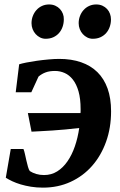

<svg xmlns="http://www.w3.org/2000/svg" viewBox="-20 -840 546 871"><path d="M400.9 -664.1Q387.7 -664.1 376 -669.9Q364.3 -675.8 355.5 -685.5Q346.7 -695.3 341.8 -708Q336.9 -720.7 336.9 -734.4Q336.9 -752 342.8 -767.3Q348.6 -782.7 359.1 -794.4Q369.6 -806.2 384.3 -813Q398.9 -819.8 416.5 -819.8Q432.1 -819.8 444.6 -814.2Q457 -808.6 465.8 -799.1Q474.6 -789.6 479 -777.3Q483.4 -765.1 483.4 -752Q483.4 -734.4 477.8 -718.3Q472.2 -702.1 461.7 -690.2Q451.2 -678.2 435.8 -671.1Q420.4 -664.1 400.9 -664.1ZM187 -664.1Q173.8 -664.1 162.1 -669.9Q150.4 -675.8 141.6 -685.5Q132.8 -695.3 127.9 -708Q123 -720.7 123 -734.4Q123 -752 128.9 -767.3Q134.8 -782.7 145.3 -794.4Q155.8 -806.2 170.4 -813Q185.1 -819.8 202.6 -819.8Q218.3 -819.8 230.7 -814.2Q243.2 -808.6 252 -799.1Q260.7 -789.6 265.4 -777.3Q270 -765.1 269.5 -752Q269.5 -734.4 263.9 -718.3Q258.3 -702.1 247.8 -690.2Q237.3 -678.2 221.9 -671.1Q206.5 -664.1 187 -664.1ZM28.8 -164.1H86.4Q89.8 -156.2 93 -141.8Q96.2 -127.4 99.6 -112.1Q103 -96.7 106.9 -83.3Q110.8 -69.8 115.2 -64Q127.9 -55.7 144.3 -50.8Q160.6 -45.9 179.7 -45.9Q212.9 -45.9 239.5 -62.5Q266.1 -79.1 286.1 -108.2Q306.2 -137.2 319.6 -176Q333 -214.8 339.4 -259.3Q308.1 -255.4 277.1 -252.7Q246.1 -250 217.8 -248Q189.5 -246.1 165 -244.9Q140.6 -243.7 123 -242.7L106.4 -327.1H345.2Q345.7 -331.5 345.7 -335.9Q345.7 -340.3 345.7 -344.7Q345.7 -392.6 336.2 -425.5Q326.7 -458.5 310.5 -479Q294.4 -499.5 273.4 -508.8Q252.4 -518.1 229.5 -518.1Q204.6 -518.1 187.3 -511.7Q169.9 -505.4 154.8 -492.7L122.1 -421.4H51.3L66.9 -548.3Q77.6 -551.8 99.1 -556.2Q120.6 -560.5 146.7 -564.2Q172.9 -567.9 200 -570.3Q227.1 -572.8 248.5 -572.8Q304.2 -572.8 347.9 -557.6Q391.6 -542.5 421.9 -512.7Q452.1 -482.9 468 -438.5Q483.9 -394 483.9 -335Q483.9 -260.3 461.2 -197Q438.5 -133.8 397.7 -87.4Q356.9 -41 300 -14.9Q243.2 11.2 174.8 11.2Q146 11.2 120.6 7.1Q95.2 2.9 74 -3.4Q52.7 -9.8 35.6 -17.8Q18.6 -25.9 6.3 -33.7Z"/></svg>

Font: Merriweather Bold
Style: Italic
Weight: 700
Italic angle: -7°
Designer: Eben Sorkin ( eben@eyebytes.com )
Foundry: Eben Sorkin ( eben@eyebytes.com )
Version: Version 1.5; ttfautohint (v0.97) -l 13 -r 13 -G 200 -x 24 -f